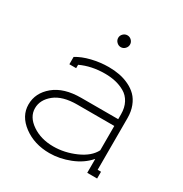

<svg xmlns="http://www.w3.org/2000/svg" viewBox="-154 -760 844 887"><g transform="rotate(30 267.5 -317.0)"><path d="M250.7 -589.6Q241.2 -599.1 241.2 -611.8Q241.2 -624.5 250.7 -633.8Q260.3 -643.1 272.9 -643.1Q285.6 -643.1 294.9 -633.8Q304.2 -624.5 304.2 -611.8Q304.2 -599.1 294.9 -589.6Q285.6 -580.1 272.9 -580.1Q260.3 -580.1 250.7 -589.6ZM429.2 -120.1V-250H231.9Q153.8 -250 112.3 -216.6Q70.8 -183.1 70.8 -138.2Q70.8 -91.8 118.2 -59.3Q165.5 -26.9 231.9 -26.9Q291.5 -26.9 349.6 -52.5Q407.7 -78.1 429.2 -120.1ZM428.2 -73.2Q394.5 -34.2 340.1 -12.7Q285.6 8.8 231.9 8.8Q150.9 8.8 93.5 -33.9Q36.1 -76.7 36.1 -138.2Q36.1 -199.7 88.1 -242.9Q140.1 -286.1 231.9 -286.1H429.2V-312Q429.2 -347.7 415.3 -373.5Q401.4 -399.4 377.7 -412.8Q354 -426.3 327.9 -432.1Q301.8 -438 272 -438Q200.2 -438 143.1 -411.1V-393.1H106.9V-432.1Q137.2 -451.2 182.1 -462.2Q227.1 -473.1 272 -473.1Q301.8 -473.1 328.9 -468Q356 -462.9 381.1 -450.9Q406.2 -439 424.3 -420.9Q442.4 -402.8 453.1 -374.8Q463.9 -346.7 463.9 -312V-36.1H481.9V0H429.2V-73.2Z"/></g></svg>

Font: Rawengulk
Style: Regular
Weight: 400
Version: Version 0.92